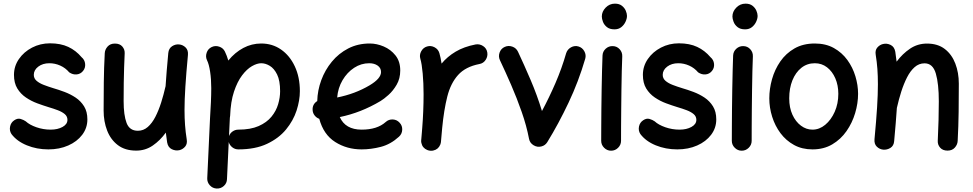

<svg xmlns="http://www.w3.org/2000/svg" viewBox="-20 -787 5439 1073"><path d="M443.8 -390.1Q429.7 -373 408.2 -371.1Q386.7 -369.1 366.7 -382.8Q346.2 -407.2 316.9 -420.4Q287.6 -433.6 255.9 -433.6Q218.8 -433.6 193.8 -414.6Q168.9 -395.5 168.9 -368.7Q168.9 -348.6 184.6 -335.2Q200.2 -321.8 225.1 -312.3Q250 -302.7 277.3 -294.4Q307.6 -285.6 340.8 -273.2Q374 -260.7 402.8 -241.5Q431.6 -222.2 450 -192.6Q468.3 -163.1 468.3 -119.6Q468.3 -71.8 439.5 -33.7Q410.6 4.4 361.3 26.1Q312 47.9 250.5 47.9Q185.5 47.9 129.9 25.1Q74.2 2.4 43.9 -38.1Q31.7 -57.1 36.4 -79.8Q41 -102.5 59.6 -114.7Q78.1 -127.4 95.2 -122.3Q112.3 -117.2 124 -108.9Q145 -89.4 183.3 -75.9Q221.7 -62.5 263.2 -62.5Q302.2 -62.5 329.6 -77.6Q356.9 -92.8 356.9 -117.2Q356.9 -136.7 341.8 -149.4Q326.7 -162.1 302.7 -171.1Q278.8 -180.2 252 -188Q221.7 -197.3 188 -209.7Q154.3 -222.2 124.8 -242.2Q95.2 -262.2 76.7 -292.7Q58.1 -323.2 58.1 -368.7Q58.1 -417 85.7 -457Q113.3 -497.1 159.2 -521Q205.1 -544.9 259.8 -544.9Q318.8 -544.9 361.6 -524.9Q404.3 -504.9 436 -467.3Q453.6 -452.6 455.8 -429.9Q458 -407.2 443.8 -390.1Z M1030.3 -480Q1020.5 -375.5 1015.9 -302.2Q1011.2 -229 1011.2 -172.9Q1011.2 -126.5 1014.2 -87.4Q1017.1 -48.3 1023.4 -8.8Q1027.8 16.6 1014.9 32Q1002 47.4 982.9 52.2Q961.4 57.1 940.2 46.9Q918.9 36.6 914.1 8.8Q909.7 -19 906.7 -45.9Q875 -2 833.7 26.4Q792.5 54.7 741.2 54.7Q679.2 54.7 638.9 24.2Q598.6 -6.3 578.9 -57.1Q559.1 -107.9 559.1 -169.4Q559.1 -247.1 560.1 -327.1Q561 -407.2 565.4 -489.3Q566.4 -510.3 581.3 -526.9Q596.2 -543.5 622.1 -543.5Q649.4 -543.5 663.6 -527.1Q677.7 -510.7 676.8 -489.3Q674.8 -448.2 673.6 -408.7Q672.4 -369.1 671.6 -324.5Q670.9 -279.8 670.9 -222.2Q670.9 -143.1 687.5 -99.6Q704.1 -56.2 750.5 -56.2Q781.7 -56.2 805.9 -77.4Q830.1 -98.6 848.4 -134.3Q866.7 -169.9 880.6 -213.9Q894.5 -257.8 904.8 -303.2L905.3 -304.7Q907.7 -344.7 911.6 -390.6Q915.5 -436.5 920.4 -490.2Q922.9 -516.6 941.9 -528.8Q960.9 -541 981.9 -538.6Q1002 -536.6 1017.3 -521.7Q1032.7 -506.8 1030.3 -480Z M1190.9 266.6Q1168 265.6 1152.6 248.5Q1137.2 231.4 1138.2 209L1153.8 -127Q1156.7 -174.8 1158.7 -216.3Q1160.6 -257.8 1160.6 -294.4Q1160.6 -343.8 1154.3 -386Q1147.9 -428.2 1137.2 -449.7Q1127.4 -469.7 1134.8 -491.9Q1142.1 -514.2 1162.6 -523.9Q1182.6 -533.7 1204.8 -526.4Q1227.1 -519 1236.8 -499Q1248 -476.1 1255.9 -448.7Q1293 -494.1 1339.8 -519Q1386.7 -543.9 1439.9 -543.9Q1502 -543.9 1550.5 -510.3Q1599.1 -476.6 1627.4 -416.5Q1655.8 -356.4 1655.8 -277.3Q1655.8 -226.1 1637.5 -169.4Q1619.1 -112.8 1578.6 -63.5Q1538.1 -14.2 1472.4 16.8Q1406.7 47.9 1312 47.9Q1293 47.9 1278.1 36.1Q1263.2 24.4 1258.3 6.8L1248.5 213.9Q1248 236.8 1231 252.2Q1213.9 267.6 1190.9 266.6ZM1264.2 -120.1 1259.8 -26.4Q1265.6 -42.5 1280 -52.5Q1294.4 -62.5 1312 -62.5Q1380.4 -62.5 1425.5 -82.5Q1470.7 -102.5 1497.1 -134.8Q1523.4 -167 1534.4 -204.6Q1545.4 -242.2 1545.4 -277.3Q1545.4 -336.4 1528.8 -370.4Q1512.2 -404.3 1488 -418.9Q1463.9 -433.6 1439.9 -433.6Q1416.5 -433.6 1387.9 -417.2Q1359.4 -400.9 1332.8 -365.7Q1306.2 -330.6 1287.6 -274.7Q1269 -218.8 1266.1 -139.6Q1266.1 -134.3 1264.6 -128.9Q1264.6 -124 1264.2 -120.1Z M2209.5 -22.9Q2163.1 19.5 2108.4 33.7Q2053.7 47.9 2001 47.9Q1918.5 47.9 1853.3 6.6Q1788.1 -34.7 1764.2 -123Q1749 -128.4 1738.5 -141.6Q1728 -154.8 1727.1 -171.9Q1725.1 -204.6 1752.9 -222.2Q1754.4 -281.7 1775.4 -338.9Q1796.4 -396 1834.7 -442.4Q1873 -488.8 1926.5 -516.4Q1980 -543.9 2046.4 -543.9Q2085 -543.9 2124.3 -527.3Q2163.6 -510.7 2190.2 -477.3Q2216.8 -443.8 2216.8 -393.1Q2216.8 -348.1 2196.8 -313.7Q2176.8 -279.3 2150.6 -256.1Q2124.5 -232.9 2106.4 -222.2Q1997.6 -157.2 1878.9 -132.8Q1910.2 -62.5 2001 -62.5Q2087.9 -62.5 2135.3 -105Q2152.3 -120.6 2175.3 -119.4Q2198.2 -118.2 2213.4 -101.1Q2229 -84.5 2227.8 -61.3Q2226.6 -38.1 2209.5 -22.9ZM2043.5 -433.6Q1998 -433.6 1959 -408Q1919.9 -382.3 1894.3 -338.9Q1868.7 -295.4 1864.3 -242.2Q1913.6 -252 1959.2 -269Q2004.9 -286.1 2045.4 -310.1Q2109.4 -348.1 2109.4 -384.3Q2109.4 -407.2 2090.6 -420.4Q2071.8 -433.6 2043.5 -433.6Z M2383.8 55.2Q2376.5 54.7 2369.6 51.8Q2369.1 51.8 2368.7 51.8Q2368.2 51.3 2367.7 51.3Q2340.8 40 2335 12.2Q2335 11.7 2335 11.2Q2334.5 10.7 2334.5 10.3Q2333 2.4 2334 -5.4Q2334 -7.8 2334.5 -9.8Q2335.9 -25.9 2337.2 -42Q2338.4 -58.1 2339.8 -74.7Q2343.3 -117.2 2345.2 -165Q2347.2 -212.9 2347.2 -259.8Q2347.2 -321.8 2342.3 -376.2Q2337.4 -430.7 2329.1 -458.5Q2322.8 -480 2334 -500.5Q2345.2 -521 2366.7 -527.3Q2388.2 -533.7 2408.7 -522.7Q2429.2 -511.7 2435.5 -490.2Q2442.9 -464.8 2447.8 -431.6Q2480 -470.7 2526.4 -498.3Q2572.8 -525.9 2637.7 -538.6Q2660.2 -542.5 2679.7 -529.8Q2699.2 -517.1 2703.1 -494.6Q2707 -472.2 2694.3 -452.6Q2681.6 -433.1 2659.2 -429.2Q2581.5 -414.1 2540 -367.9Q2498.5 -321.8 2479.7 -247.3Q2460.9 -172.9 2451.2 -72.3Q2448.2 -30.3 2444.3 5.4Q2443.8 12.7 2440.9 19.5Q2440.9 20 2440.9 20.5Q2440.4 21 2440.4 21.5Q2429.2 48.3 2401.4 54.2Q2400.9 54.2 2400.4 54.2Q2399.9 54.7 2399.4 54.7Q2391.6 56.2 2383.8 55.2Z M2800.8 -524.9Q2821.3 -534.2 2843.3 -526.4Q2865.2 -518.6 2875 -497.6Q2908.7 -425.8 2945.3 -340.3Q2981.9 -254.9 3008.8 -166.5Q3049.3 -242.2 3084.5 -323.5Q3119.6 -404.8 3144 -489.7Q3150.9 -511.2 3171.1 -522.5Q3191.4 -533.7 3212.9 -527.3Q3234.4 -521 3245.6 -500.5Q3256.8 -480 3250.5 -458.5Q3213.4 -331.5 3157.5 -213.4Q3101.6 -95.2 3038.6 7.3Q3026.9 25.9 3006.3 31.2Q2983.4 37.6 2962.2 24.9Q2940.9 12.2 2936.5 -11.2Q2922.4 -85 2895.5 -161.6Q2868.7 -238.3 2836.7 -312Q2804.7 -385.7 2773.9 -450.7Q2764.2 -471.2 2772 -493.4Q2779.8 -515.6 2800.8 -524.9Z M3343.3 -694.8Q3343.3 -722.2 3364.7 -744.4Q3386.2 -766.6 3416.5 -766.6Q3440.9 -766.6 3455.8 -754.6Q3470.7 -742.7 3477.3 -726.8Q3483.9 -710.9 3483.9 -698.2Q3483.9 -683.1 3475.8 -665.5Q3467.8 -647.9 3452.4 -635.5Q3437 -623 3414.1 -623Q3387.2 -623 3371.6 -635.7Q3356 -648.4 3349.6 -665.3Q3343.3 -682.1 3343.3 -694.8ZM3404.8 -529.3Q3427.7 -528.8 3443.1 -511.7Q3458.5 -494.6 3457.5 -471.7Q3456.1 -438 3454.8 -389.6Q3453.6 -341.3 3452.9 -286.6Q3452.1 -231.9 3451.7 -177.7Q3451.2 -123.5 3450.9 -77.1Q3450.7 -30.8 3450.7 0Q3450.7 22.5 3434.3 38.8Q3418 55.2 3395 55.2Q3372.6 55.2 3356.2 38.8Q3339.8 22.5 3339.8 0Q3339.8 -30.8 3340.1 -77.4Q3340.3 -124 3340.8 -178.5Q3341.3 -232.9 3342.3 -288.1Q3343.3 -343.3 3344.5 -392.3Q3345.7 -441.4 3347.2 -476.6Q3348.1 -499.5 3365.2 -514.9Q3382.3 -530.3 3404.8 -529.3Z M3958.5 -390.1Q3944.3 -373 3922.9 -371.1Q3901.4 -369.1 3881.3 -382.8Q3860.8 -407.2 3831.5 -420.4Q3802.2 -433.6 3770.5 -433.6Q3733.4 -433.6 3708.5 -414.6Q3683.6 -395.5 3683.6 -368.7Q3683.6 -348.6 3699.2 -335.2Q3714.8 -321.8 3739.7 -312.3Q3764.6 -302.7 3792 -294.4Q3822.3 -285.6 3855.5 -273.2Q3888.7 -260.7 3917.5 -241.5Q3946.3 -222.2 3964.6 -192.6Q3982.9 -163.1 3982.9 -119.6Q3982.9 -71.8 3954.1 -33.7Q3925.3 4.4 3876 26.1Q3826.7 47.9 3765.1 47.9Q3700.2 47.9 3644.5 25.1Q3588.9 2.4 3558.6 -38.1Q3546.4 -57.1 3551 -79.8Q3555.7 -102.5 3574.2 -114.7Q3592.8 -127.4 3609.9 -122.3Q3627 -117.2 3638.7 -108.9Q3659.7 -89.4 3698 -75.9Q3736.3 -62.5 3777.8 -62.5Q3816.9 -62.5 3844.2 -77.6Q3871.6 -92.8 3871.6 -117.2Q3871.6 -136.7 3856.4 -149.4Q3841.3 -162.1 3817.4 -171.1Q3793.5 -180.2 3766.6 -188Q3736.3 -197.3 3702.6 -209.7Q3668.9 -222.2 3639.4 -242.2Q3609.9 -262.2 3591.3 -292.7Q3572.8 -323.2 3572.8 -368.7Q3572.8 -417 3600.3 -457Q3627.9 -497.1 3673.8 -521Q3719.7 -544.9 3774.4 -544.9Q3833.5 -544.9 3876.2 -524.9Q3918.9 -504.9 3950.7 -467.3Q3968.3 -452.6 3970.5 -429.9Q3972.7 -407.2 3958.5 -390.1Z M4073.2 -694.8Q4073.2 -722.2 4094.7 -744.4Q4116.2 -766.6 4146.5 -766.6Q4170.9 -766.6 4185.8 -754.6Q4200.7 -742.7 4207.3 -726.8Q4213.9 -710.9 4213.9 -698.2Q4213.9 -683.1 4205.8 -665.5Q4197.8 -647.9 4182.4 -635.5Q4167 -623 4144 -623Q4117.2 -623 4101.6 -635.7Q4085.9 -648.4 4079.6 -665.3Q4073.2 -682.1 4073.2 -694.8ZM4134.8 -529.3Q4157.7 -528.8 4173.1 -511.7Q4188.5 -494.6 4187.5 -471.7Q4186 -438 4184.8 -389.6Q4183.6 -341.3 4182.9 -286.6Q4182.1 -231.9 4181.6 -177.7Q4181.2 -123.5 4180.9 -77.1Q4180.7 -30.8 4180.7 0Q4180.7 22.5 4164.3 38.8Q4147.9 55.2 4125 55.2Q4102.5 55.2 4086.2 38.8Q4069.8 22.5 4069.8 0Q4069.8 -30.8 4070.1 -77.4Q4070.3 -124 4070.8 -178.5Q4071.3 -232.9 4072.3 -288.1Q4073.2 -343.3 4074.5 -392.3Q4075.7 -441.4 4077.1 -476.6Q4078.1 -499.5 4095.2 -514.9Q4112.3 -530.3 4134.8 -529.3Z M4533.7 -543.9Q4594.7 -543.9 4640.1 -518.6Q4685.5 -493.2 4715.6 -451.7Q4745.6 -410.2 4760.5 -360.6Q4775.4 -311 4775.4 -262.7Q4775.4 -209.5 4759 -154.8Q4742.7 -100.1 4710.7 -54.2Q4678.7 -8.3 4631.1 19.8Q4583.5 47.9 4520.5 47.9Q4462.4 47.9 4417.5 23.2Q4372.6 -1.5 4341.8 -42.7Q4311 -84 4295.2 -134.8Q4279.3 -185.5 4279.3 -237.3Q4279.3 -290 4294.4 -344.2Q4309.6 -398.4 4340.8 -443.6Q4372.1 -488.8 4420.2 -516.4Q4468.3 -543.9 4533.7 -543.9ZM4533.7 -433.6Q4490.7 -433.6 4458.5 -408Q4426.3 -382.3 4408.4 -338.1Q4390.6 -293.9 4390.6 -237.3Q4390.6 -185.5 4408.4 -146.2Q4426.3 -106.9 4456.1 -84.7Q4485.8 -62.5 4520.5 -62.5Q4559.1 -62.5 4591.8 -89.6Q4624.5 -116.7 4644.8 -162.1Q4665 -207.5 4665 -262.7Q4665 -310.5 4648.2 -349.4Q4631.3 -388.2 4601.8 -410.9Q4572.3 -433.6 4533.7 -433.6Z M4867.2 -9.3Q4877 -113.8 4881.6 -187Q4886.2 -260.3 4886.2 -315.9Q4886.2 -362.8 4883.3 -401.9Q4880.4 -440.9 4874 -480.5Q4869.6 -505.9 4882.8 -521.2Q4896 -536.6 4914.6 -541Q4936 -546.4 4957.3 -535.9Q4978.5 -525.4 4983.4 -497.6Q4987.8 -469.2 4990.7 -442.4Q5023.4 -486.3 5065.7 -514.9Q5107.9 -543.5 5160.6 -543.5Q5220.7 -543.5 5260 -513.2Q5299.3 -482.9 5318.8 -431.9Q5338.4 -380.9 5338.4 -319.3Q5338.4 -241.7 5337.4 -161.6Q5336.4 -81.5 5332 0.5Q5331.1 21 5316.2 37.8Q5301.3 54.7 5275.4 54.7Q5248.5 54.7 5234.1 38.3Q5219.7 22 5220.7 0.5Q5223.6 -61.5 5225.1 -115.5Q5226.6 -169.4 5226.6 -220.7Q5226.6 -318.4 5210 -375.7Q5193.4 -433.1 5147 -433.1Q5115.7 -433.1 5091.6 -411.9Q5067.4 -390.6 5049.1 -354.7Q5030.8 -318.8 5016.8 -275.1Q5002.9 -231.4 4992.7 -186L4992.2 -184.6Q4989.7 -144.5 4985.8 -98.6Q4981.9 -52.7 4977.1 1.5Q4975.1 27.8 4956.1 39.6Q4937 51.3 4915.5 49.3Q4895.5 47.4 4880.1 32.5Q4864.7 17.6 4867.2 -9.3Z"/></svg>

Font: Mikhak SemiBold
Style: Regular
Weight: 600
Designer: Amin Abedi
Version: Version 3.3